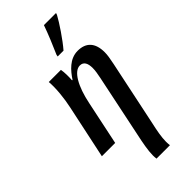

<svg xmlns="http://www.w3.org/2000/svg" viewBox="-321 -850 1143 1143"><g transform="rotate(-45 250.5 -278.0)"><path d="M256 -606H305C347 -654 405 -741 428 -784L432 -796H330C313 -746 277 -660 258 -618ZM242 240H355C354 232 353 222 353 209C353 170 362 123 374 70L460 -340C468 -379 472 -403 472 -426C472 -505 434 -546 364 -546C296 -546 251 -492 220 -445H216C218 -474 218 -511 213 -536H111C116 -478 107 -399 94 -339L22 0H134L192 -276C216 -395 262 -475 311 -475C343 -475 355 -449 355 -410C355 -390 351 -363 345 -336L263 58C251 114 240 170 240 212C240 221 241 232 242 240Z"/></g></svg>

Font: Noto Serif Condensed Semi
Style: Italic
Weight: 600
Width: 3
Italic angle: -12°
Designer: Monotype Design Team
Foundry: Monotype Imaging Inc.
Version: Version 1.901